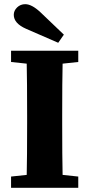

<svg xmlns="http://www.w3.org/2000/svg" viewBox="-20 -900 428 920"><path d="M259 -695 105 -762Q46 -788 46 -829Q46 -849 62 -864.5Q78 -880 101 -880Q132 -880 173 -842L286 -734ZM355 -603 280 -595Q278 -514 278 -347V-311Q278 -144 280 -62L355 -54V0H33V-54L108 -62Q110 -143 110 -310V-347Q110 -513 108 -595L33 -603V-657H355Z"/></svg>

Font: TypoPRO Source Serif Pro
Style: Bold
Weight: 700
Designer: Frank Grießhammer
Foundry: Adobe Systems Incorporated
Version: Version 1.017;PS 1.0;hotconv 1.0.79;makeotf.lib2.5.61930